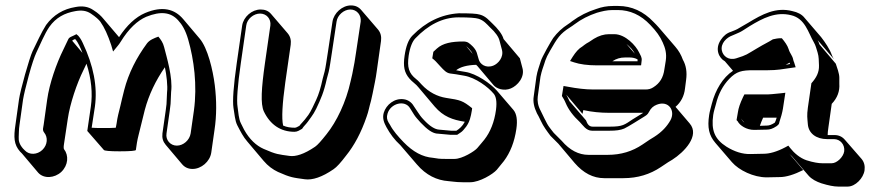

<svg xmlns="http://www.w3.org/2000/svg" viewBox="-20 -550 3243 708"><path d="M759 13 771 -71C779 -124 779 -179 772 -236C765 -292 746 -373 716 -408L656 -479C624 -517 579 -529 515 -502C480 -487 448 -457 419 -413L362 -480C353 -491 343 -501 324 -513C305 -526 283 -529 258 -524C214 -517 177 -495 150 -458C132 -430 116 -393 100 -361C88 -335 55 -218 50 -183L37 -90C30 -44 31 -17 54 9L61 16L121 87C142 110 181 107 206 84C232 59 234 23 216 0C215 -1 214 -8 216 -19L230 -112C238 -167 263 -242 288 -292L298 -313C298 -314 299 -314 299 -315C317 -259 322 -206 315 -157L302 -68V-67L363 3C365 6 384 8 421 8C461 8 481 6 481 3L485 -24C486 -33 489 -42 491 -52C499 -84 504 -106 514 -145C529 -201 554 -253 588 -302C594 -275 599 -232 596 -210L594 -166C593 -157 592 -149 591 -142L579 -58C577 -41 581 -28 591 -16L651 55C661 67 674 73 690 73C722 73 754 46 759 13ZM284 -355 246 -400C251 -404 252 -404 257 -406C258 -405 257 -405 258 -405C268 -394 278 -371 284 -355ZM632 -13C608 -13 590 -34 594 -58L606 -142C607 -150 608 -158 609 -167L611 -211C618 -264 594 -341 585 -377C581 -393 573 -404 564 -415C548 -409 532 -403 522 -390C483 -337 454 -280 438 -218C432 -194 427 -174 424 -160C418 -136 413 -118 410 -95L407 -79C396 -78 383 -78 363 -78C343 -78 327 -78 318 -79L330 -157C340 -230 325 -308 285 -392C279 -405 274 -412 267 -420H266L262 -424L252 -419C244 -415 239 -414 234 -409C230 -403 228 -396 224 -389L214 -368C188 -316 162 -241 154 -183L141 -90C140 -80 135 -71 143 -61C157 -44 156 -16 136 3C117 21 88 22 72 5L65 -2C52 -17 48 -30 49 -45C50 -58 49 -72 52 -90L65 -183C68 -201 75 -230 86 -271C97 -312 107 -341 114 -356C129 -387 144 -425 162 -451C186 -485 218 -502 258 -509C281 -513 298 -511 315 -500C333 -488 345 -477 350 -470C365 -449 378 -420 390 -384L397 -360L415 -382C418 -386 421 -389 425 -396C455 -445 487 -474 519 -488C573 -510 610 -505 637 -475C651 -460 664 -439 674 -404C695 -331 708 -236 695 -142L683 -58C679 -33 656 -13 632 -13Z M873 -456 853 -317C841 -233 837 -178 841 -152C845 -130 846 -106 855 -88C867 -65 877 -45 892 -28L952 43C968 62 986 75 1005 84C1052 105 1061 105 1104 111C1132 115 1168 103 1210 74C1222 66 1237 49 1256 24C1286 -13 1312 -61 1332 -120C1339 -139 1342 -158 1348 -178L1354 -205C1360 -235 1366 -262 1369 -286L1385 -399C1387 -415 1384 -429 1374 -441L1313 -512C1303 -524 1291 -530 1274 -530C1242 -530 1211 -502 1206 -470L1189 -357C1184 -326 1181 -302 1177 -286L1170 -260C1163 -227 1155 -201 1146 -182C1139 -167 1126 -138 1117 -126L1104 -109C1097 -100 1089 -93 1084 -86C1076 -81 1070 -79 1068 -79C1052 -79 1037 -81 1024 -87C1018 -114 1021 -167 1032 -246L1052 -385C1054 -401 1051 -415 1041 -427L980 -498C970 -510 957 -515 941 -515C909 -515 878 -488 873 -456ZM977 -456 957 -317C944 -225 940 -167 953 -139C976 -91 1014 -64 1066 -64C1077 -64 1085 -70 1094 -75C1100 -85 1107 -90 1115 -101L1128 -119C1134 -127 1140 -137 1146 -149C1163 -185 1174 -209 1185 -259L1192 -285C1196 -302 1199 -325 1204 -357L1221 -470C1224 -494 1248 -515 1272 -515C1296 -515 1313 -494 1310 -470L1293 -357C1290 -333 1285 -307 1279 -277L1273 -251C1256 -173 1221 -101 1184 -55C1165 -31 1151 -15 1142 -9C1101 19 1070 28 1048 25C1006 19 1000 20 952 -1C925 -13 900 -36 880 -72C876 -79 873 -87 868 -96C860 -112 859 -136 856 -156C852 -179 856 -234 868 -317L888 -456C891 -480 915 -500 939 -500C963 -500 980 -480 977 -456Z M1599 -72C1584 -73 1565 -84 1542 -109C1534 -117 1526 -128 1521 -136L1505 -160C1498 -172 1485 -182 1469 -184C1435 -189 1404 -164 1395 -134C1389 -113 1397 -96 1405 -81C1418 -57 1435 -34 1456 -15L1517 56C1551 96 1591 115 1634 118L1653 120C1661 121 1672 122 1686 122H1714C1749 122 1798 92 1812 76C1822 64 1831 53 1838 44C1862 12 1877 -27 1884 -74C1889 -107 1885 -131 1873 -145L1812 -216C1790 -241 1737 -279 1695 -285C1679 -287 1668 -290 1662 -291C1677 -303 1702 -310 1736 -311C1737 -309 1739 -308 1740 -307L1800 -236C1811 -223 1838 -213 1864 -224C1888 -234 1917 -266 1906 -301L1897 -335L1837 -406C1832 -425 1813 -447 1797 -462C1784 -474 1772 -490 1750 -496C1738 -500 1712 -501 1672 -501C1607 -497 1550 -469 1501 -419C1486 -404 1477 -379 1472 -345C1466 -305 1471 -282 1490 -260C1499 -249 1515 -239 1523 -228L1583 -157C1615 -120 1649 -108 1694 -101C1685 -84 1674 -75 1663 -68H1643ZM1723 -351 1699 -380C1705 -375 1719 -361 1723 -351ZM1596 -57 1640 -53H1666C1670 -56 1674 -58 1678 -61C1686 -66 1691 -73 1699 -83C1712 -101 1716 -119 1720 -143L1721 -151C1686 -179 1678 -181 1625 -189C1593 -194 1561 -210 1535 -238C1528 -245 1524 -251 1515 -258C1487 -280 1481 -302 1487 -345C1492 -377 1501 -398 1512 -409C1558 -457 1611 -486 1671 -486C1712 -486 1734 -484 1744 -481C1764 -475 1775 -461 1786 -450C1808 -430 1819 -413 1822 -400L1831 -366C1838 -339 1817 -315 1799 -308C1771 -297 1749 -314 1745 -332L1738 -356C1735 -365 1729 -373 1722 -380C1710 -391 1705 -397 1688 -397C1646 -397 1613 -391 1591 -371L1578 -359L1574 -335C1584 -327 1588 -323 1604 -305C1617 -291 1626 -281 1640 -279C1660 -277 1660 -276 1691 -271C1734 -264 1780 -229 1800 -205C1809 -195 1813 -176 1809 -145C1803 -100 1788 -63 1766 -35C1759 -26 1750 -16 1740 -4C1731 7 1685 36 1656 36H1628C1614 36 1604 36 1597 35L1577 32C1538 29 1503 10 1468 -26C1448 -47 1430 -67 1418 -90L1413 -98C1407 -108 1405 -118 1409 -131C1420 -169 1473 -183 1492 -151L1507 -127C1512 -119 1521 -109 1531 -98C1555 -73 1575 -57 1596 -57Z M2226 -134H2352C2341 -127 2331 -121 2313 -110C2283 -90 2276 -83 2230 -83H2165C2150 -83 2145 -96 2141 -106L2080 -177C2076 -186 2072 -194 2068 -201L2128 -130L2131 -144C2163 -137 2195 -134 2226 -134ZM2471 -156C2491 -173 2503 -196 2506 -224L2510 -255C2514 -284 2510 -309 2498 -330C2492 -347 2483 -363 2470 -378L2409 -449C2403 -456 2397 -462 2390 -469C2353 -508 2309 -528 2260 -528H2241C2218 -528 2198 -524 2179 -517C2147 -507 2117 -492 2090 -472C2085 -468 2080 -464 2075 -461C2053 -447 2035 -430 2020 -410C2013 -400 1978 -339 1974 -324C1968 -303 1962 -291 1958 -267L1948 -194C1945 -175 1949 -155 1960 -132C1963 -127 1968 -118 1974 -105C1984 -83 1998 -65 2010 -49L2039 -20L2099 51C2131 88 2167 107 2208 107H2279C2331 107 2377 93 2417 66C2439 51 2453 42 2459 39C2503 11 2562 -50 2523 -95ZM2321 -352 2290 -388C2303 -377 2314 -366 2321 -352ZM2331 -331V-326V-324H2238C2253 -334 2268 -338 2284 -338H2303C2312 -338 2322 -336 2331 -331ZM2097 -320C2118 -313 2147 -309 2181 -309H2344L2346 -326C2348 -339 2341 -347 2337 -356C2325 -382 2286 -424 2245 -424H2226C2207 -424 2188 -418 2170 -407C2155 -397 2146 -391 2143 -390C2138 -387 2132 -382 2128 -379C2114 -371 2103 -358 2092 -341L2082 -325ZM2168 -220C2138 -220 2107 -224 2075 -230L2058 -233L2052 -196C2057 -188 2062 -180 2066 -170C2076 -146 2094 -122 2118 -100C2129 -89 2141 -68 2163 -68H2228C2251 -68 2268 -70 2282 -76C2299 -84 2339 -110 2354 -119C2362 -124 2368 -127 2373 -137C2380 -151 2389 -159 2402 -164C2445 -181 2472 -142 2452 -106C2440 -85 2422 -64 2392 -45C2383 -40 2371 -32 2349 -17C2312 8 2270 21 2221 21H2150C2114 21 2081 4 2051 -31C2045 -38 2034 -47 2022 -60C2016 -67 2012 -73 2005 -82C1995 -95 1981 -128 1974 -141C1963 -161 1961 -179 1963 -194L1973 -267C1975 -278 1978 -287 1980 -294C1991 -324 1989 -330 2009 -364C2035 -409 2044 -425 2082 -449C2088 -453 2093 -456 2098 -460C2123 -479 2151 -493 2181 -503C2199 -508 2217 -513 2239 -513H2258C2303 -513 2343 -495 2378 -458C2400 -435 2414 -416 2424 -393C2433 -373 2439 -353 2435 -326L2430 -295C2426 -264 2413 -243 2389 -228C2380 -222 2371 -220 2360 -220Z M3168 78C3170 62 3167 48 3157 36L3096 -34C3086 -46 3073 -52 3057 -52H3032C3032 -59 3033 -69 3035 -82L3047 -167C3068 -189 3077 -214 3075 -241V-264C3075 -279 3066 -303 3062 -315L3002 -386C3000 -392 2998 -397 2995 -402L3055 -332C3052 -337 3049 -342 3047 -348C3040 -368 3023 -394 3008 -413L2947 -484C2937 -497 2921 -505 2902 -509C2841 -525 2790 -497 2739 -466L2713 -451C2702 -444 2694 -440 2691 -439L2676 -433C2660 -428 2648 -418 2638 -403C2615 -369 2631 -336 2653 -324L2683 -289C2645 -264 2618 -218 2605 -168C2602 -155 2597 -140 2595 -126C2588 -80 2594 -51 2618 -23L2679 48C2705 78 2759 104 2807 104L2855 103C2879 103 2908 94 2942 77L2890 16C2893 19 2896 23 2900 26L2961 97C2973 111 2991 120 3009 126C3035 134 3055 138 3071 138H3106C3134 138 3164 107 3168 78ZM2809 -87 2782 -86C2785 -95 2789 -105 2794 -116H2844C2843 -112 2838 -97 2836 -97C2825 -90 2816 -87 2809 -87ZM2892 -319C2892 -317 2893 -315 2893 -314C2887 -313 2882 -312 2877 -311C2882 -314 2889 -317 2892 -319ZM2725 -98C2719 -102 2716 -108 2712 -113ZM2807 -72C2819 -72 2829 -75 2844 -85C2854 -92 2853 -96 2854 -100C2859 -114 2865 -136 2867 -149L2876 -208L2859 -206C2832 -203 2816 -202 2814 -202H2725L2720 -192C2709 -169 2703 -151 2701 -136L2696 -107L2700 -103C2708 -87 2733 -71 2761 -71ZM3093 8C3090 29 3066 52 3047 52H3012C2999 52 2979 49 2954 41C2930 33 2908 14 2894 -4L2887 -13L2876 -7C2844 10 2817 17 2796 17L2748 18C2718 19 2688 9 2659 -9C2615 -37 2602 -70 2610 -126C2612 -140 2617 -154 2620 -166C2629 -204 2646 -235 2669 -259C2696 -287 2715 -291 2759 -291H2811C2846 -291 2865 -295 2893 -299L2914 -302L2908 -321C2907 -323 2906 -325 2905 -330C2902 -346 2893 -352 2888 -369C2884 -382 2874 -396 2863 -409H2857C2849 -409 2839 -407 2830 -405C2811 -393 2802 -390 2772 -372C2731 -348 2736 -348 2695 -335C2666 -326 2646 -344 2642 -363C2636 -390 2660 -412 2680 -419L2694 -425C2703 -429 2709 -431 2720 -438L2745 -454C2793 -483 2841 -508 2897 -494C2949 -482 2960 -430 2981 -394C2988 -382 2990 -372 2995 -356C3000 -340 2999 -326 3000 -309C3001 -283 2990 -263 2972 -243L2959 -153C2955 -123 2957 -116 2959 -91C2962 -58 2990 -37 3030 -37H3055C3079 -37 3096 -16 3093 8Z"/></svg>

Font: AppleStorm
Style: ShdXbdIta
Weight: 800
Foundry: Cannot Into Space Fonts
Version: Version 1.01